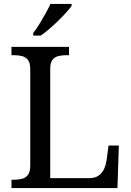

<svg xmlns="http://www.w3.org/2000/svg" viewBox="-20 -951 663 971"><path d="M38 0V-42H51Q74 -42 92.5 -47Q111 -52 122 -67.5Q133 -83 133 -114V-600Q133 -632 122 -647Q111 -662 92.5 -667Q74 -672 51 -672H38V-714H329V-672H316Q294 -672 275.5 -667.5Q257 -663 245.5 -648.5Q234 -634 234 -604V-50H431Q461 -50 479.5 -63.5Q498 -77 507 -98Q516 -119 519 -140L529 -215H581L574 0ZM148 -784Q163 -803 179 -829Q195 -855 210 -882Q225 -909 235 -931H342V-921Q333 -908 315 -888Q297 -868 274.5 -846Q252 -824 229 -804.5Q206 -785 186 -771H148Z"/></svg>

Font: Noto Serif Hebrew
Style: Regular
Weight: 400
Designer: Monotype Design Team
Foundry: Monotype Imaging Inc.
Version: Version 2.003